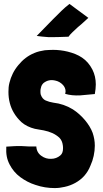

<svg xmlns="http://www.w3.org/2000/svg" viewBox="-20 -953 525 978"><path d="M258 5C276 5 292 3 309 -1C347 -9 384 -29 409 -57C422 -72 433 -89 441 -110C455 -140 463 -177 463 -211C463 -234 459 -255 452 -276C436 -320 396 -367 351 -396C320 -415 287 -426 252 -430C238 -432 225 -436 213 -441C201 -446 192 -457 187 -473C186 -479 186 -484 186 -488C186 -492 186 -496 187 -500C190 -519 199 -531 214 -538C224 -543 234 -545 244 -545C249 -545 254 -544 260 -543C276 -540 290 -532 301 -520C309 -511 314 -500 314 -488C314 -484 313 -480 312 -475C335 -468 360 -466 387 -467L463 -474C466 -491 468 -508 468 -523C468 -551 462 -576 451 -598C423 -653 380 -676 325 -690C301 -696 274 -699 251 -699C236 -699 222 -698 208 -697C189 -694 171 -690 155 -683C123 -670 96 -649 74 -622C51 -595 36 -564 28 -531C24 -516 23 -500 23 -485C23 -466 25 -447 30 -428C39 -393 58 -360 89 -331C107 -315 132 -303 157 -297C171 -294 186 -292 202 -289C218 -286 233 -281 247 -275C260 -269 272 -261 282 -252C292 -242 298 -229 300 -213C301 -207 301 -202 301 -197C301 -182 297 -169 287 -161C274 -150 258 -144 241 -144C223 -143 206 -148 191 -159C175 -170 166 -186 165 -207C142 -206 117 -207 89 -209C61 -210 35 -207 12 -206C10 -168 15 -142 29 -115C42 -90 60 -68 83 -51C106 -34 132 -20 161 -11C193 0 226 5 258 5ZM225 -764C241 -763 313 -765 329 -766C336 -778 362 -801 377 -815C390 -825 397 -832 430 -862L334 -933C307 -913 280 -885 250 -855C237 -841 184 -787 167 -770C175 -768 212 -765 225 -764Z"/></svg>

Font: Londrina Solid CC
Style: CC
Weight: 400
Designer: Marcelo Magalhaes
Foundry: Tipos Pereira
Version: Version 1.003;FEAKit 1.0